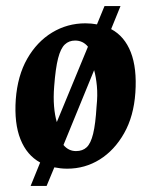

<svg xmlns="http://www.w3.org/2000/svg" viewBox="-20 -542 499 634"><path d="M81.1 72 112.6 -5.4Q68.5 -29.5 47.6 -82.1Q26.6 -134.6 32.1 -213.9Q38 -292.1 69.9 -348.1Q101.9 -404.1 152.1 -434.6Q202.4 -465 261.9 -465Q272.2 -465 281.7 -464.1Q291.2 -463.2 300.2 -461.5L325.1 -522H377.9L347 -445.9Q391.2 -422.4 411.9 -369.5Q432.5 -316.6 427 -236.1Q421.7 -158.2 389.9 -102.1Q358.1 -45.9 309.4 -15.4Q260.6 15 202.1 15Q190.6 15 179.9 13.8Q169.2 12.6 159.4 10.6L133.9 72ZM230.9 -43.1Q252.9 -43.1 266.3 -55.8Q279.8 -68.5 287.6 -100.6Q295.4 -132.6 298.9 -190.9Q302.8 -228.1 299.9 -258Q297.1 -287.9 290.8 -310.3L189.6 -63.2Q206.4 -43.1 230.9 -43.1ZM167.6 -138.9 270.4 -387.8Q254 -408.1 227.9 -408.1Q207.7 -408.1 194 -395.1Q180.2 -382.1 171.8 -349.4Q163.4 -316.7 158.9 -256.9Q156 -220.6 158.5 -190.9Q161 -161.2 167.6 -138.9Z"/></svg>

Font: Ancizar Serif Light
Style: Italic
Weight: 300
Italic angle: -4°
Designer: Cesar Puertas, Viviana Monsalve, Julian Moncada, Julian Prieto, Jose Castro, Felipe Aragon, Mariel Hernandez, Sara Alarc
Version: Version 8.100